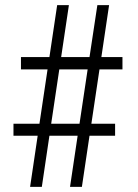

<svg xmlns="http://www.w3.org/2000/svg" viewBox="-20 -731 539 751"><path d="M180.2 -247.1H291L322.8 -459.5H211.9ZM32.7 -200.2V-247.1H134.3L166 -459.5H62V-507.8H173.3L203.6 -710.9H249.5L219.2 -507.8H330.1L360.8 -710.9H406.7L376.5 -507.8H459V-459.5H369.1L337.4 -247.1H430.2V-200.2H330.1L300.3 0H253.9L283.7 -200.2H173.3L143.6 0H97.7L127.4 -200.2Z"/></svg>

Font: RobotoCondensed-Light
Style: Light
Weight: 300
Designer: Google
Version: Version 1.200311; 2013